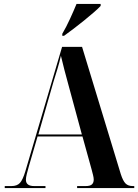

<svg xmlns="http://www.w3.org/2000/svg" viewBox="-20 -951 699 971"><path d="M4 0V-10H38Q66 -10 80.5 -25.5Q95 -41 108 -84L294 -714H395L591 -70Q602 -36 615 -23Q628 -10 652 -10H659V0H370V-10H413Q436 -10 445 -18.5Q454 -27 454 -43Q454 -52 450.5 -66Q447 -80 443 -95L397 -261H170L126 -110Q120 -89 115.5 -71Q111 -53 111 -42Q111 -10 153 -10H210V0ZM174 -271H394L326 -522Q316 -559 306 -596.5Q296 -634 288 -669Q281 -637 270.5 -602.5Q260 -568 250 -536ZM295 -780Q315 -814 334 -855.5Q353 -897 367 -931H489V-921Q477 -908 454.5 -888.5Q432 -869 405.5 -847.5Q379 -826 352 -805.5Q325 -785 304 -770H295Z"/></svg>

Font: Noto Serif Display Condensed
Style: Bold
Weight: 700
Width: 3
Designer: Monotype Design Team
Foundry: Monotype Imaging Inc.
Version: Version 2.009